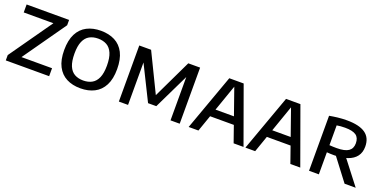

<svg xmlns="http://www.w3.org/2000/svg" viewBox="-16 -1254 3803 1914"><g transform="rotate(20 1885.0 -297.0)"><path d="M31.5 0V-56.5L364.5 -530L367.5 -510.5H36V-595H486.5V-538.5L153.5 -65L150.5 -84.5H491.5V0Z M823.5 7.5Q739 7.5 676 -25Q613 -57.5 578 -125Q543 -192.5 543 -297Q543 -402 578 -469.8Q613 -537.5 676.2 -570Q739.5 -602.5 823.5 -602.5Q908.5 -602.5 971.8 -570Q1035 -537.5 1069.8 -469.8Q1104.5 -402 1104.5 -297Q1104.5 -192.5 1069.5 -125Q1034.5 -57.5 971.2 -25Q908 7.5 823.5 7.5ZM823.5 -75.5Q877 -75.5 916 -97.2Q955 -119 976 -167.2Q997 -215.5 997 -295Q997 -377 975.8 -426.5Q954.5 -476 915.5 -497.8Q876.5 -519.5 823.5 -519.5Q771 -519.5 732.2 -498Q693.5 -476.5 672.5 -428Q651.5 -379.5 651.5 -300Q651.5 -217.5 672.2 -168.2Q693 -119 731.8 -97.2Q770.5 -75.5 823.5 -75.5Z M1231 0V-595H1356.5L1563.5 -169.5H1547.5L1751 -595H1876.5V0H1779V-506H1801.5L1597.5 -84.5H1510L1301 -505.5H1328.5V0Z M1971.5 0 2186 -595H2338.5L2553.5 0H2448.5L2255 -551.5H2268L2075 0ZM2102 -173.5 2125 -254H2399L2422 -173.5Z M2573.5 0 2788 -595H2940.5L3155.5 0H3050.5L2857 -551.5H2870L2677 0ZM2704 -173.5 2727 -254H3001L3024 -173.5Z M3248.5 0V-583.5Q3288 -591 3334.8 -596.5Q3381.5 -602 3432 -602Q3563 -602 3628 -556.8Q3693 -511.5 3693 -417Q3693 -355.5 3662 -314.2Q3631 -273 3571.8 -252Q3512.5 -231 3429 -231Q3409 -231 3390 -231.8Q3371 -232.5 3352.5 -234V0ZM3625.5 0 3415 -277H3529.5L3743.5 0ZM3429.5 -306.5Q3515.5 -306.5 3554.5 -333.5Q3593.5 -360.5 3593.5 -416.5Q3593.5 -475 3557 -500.8Q3520.5 -526.5 3440.5 -526.5Q3415 -526.5 3394 -524.8Q3373 -523 3352.5 -519.5V-309.5Q3374.5 -308 3390.5 -307.2Q3406.5 -306.5 3429.5 -306.5Z"/></g></svg>

Font: Encode Sans SC Medium
Style: Regular
Weight: 500
Version: Version 3.002